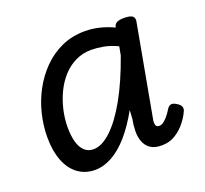

<svg xmlns="http://www.w3.org/2000/svg" viewBox="-99 -635 819 768"><g transform="rotate(-20 311.0 -251.0)"><path d="M183 17Q142 17 111 -5.5Q80 -28 63.5 -70.5Q47 -113 47 -171Q47 -220 59 -269.5Q71 -319 95 -363.5Q119 -408 153.5 -443Q188 -478 233 -498.5Q278 -519 333 -519Q364 -519 394.5 -511.5Q425 -504 455 -490V-493Q458 -505 468.5 -510Q479 -515 498 -515Q525 -515 534.5 -507Q544 -499 540 -482L471 -104Q467 -87 468 -77.5Q469 -68 473 -64.5Q477 -61 483 -61Q493 -61 501.5 -67Q510 -73 520 -84.5Q530 -96 541 -114Q547 -123 555.5 -125.5Q564 -128 576 -121Q591 -113 596 -103.5Q601 -94 596 -83Q587 -62 569 -39Q551 -16 525.5 0Q500 16 467 16Q436 16 418.5 3.5Q401 -9 393.5 -29.5Q386 -50 386.5 -74.5Q387 -99 392 -124Q393 -132 393 -141.5Q393 -151 394 -161Q362 -103 327 -63Q292 -23 255.5 -3Q219 17 183 17ZM137 -181Q137 -146 144 -119.5Q151 -93 166.5 -78Q182 -63 205 -63Q241 -63 281 -100.5Q321 -138 360.5 -208.5Q400 -279 435 -378L442 -415Q410 -430 382 -435Q354 -440 331 -440Q295 -440 264 -425Q233 -410 209.5 -384Q186 -358 170 -324.5Q154 -291 145.5 -254Q137 -217 137 -181Z"/></g></svg>

Font: Playwrite DE VA
Style: Regular
Weight: 400
Designer: Veronika Burian, José Scaglione
Foundry: TypeTogether
Version: Version 1.002